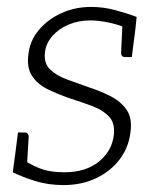

<svg xmlns="http://www.w3.org/2000/svg" viewBox="-20 -527 452 555"><path d="M164 8Q119 8 81 -4Q43 -16 17 -29L23 -75L49 -65Q61 -55 91 -42Q121 -29 166 -29Q228 -29 266 -60Q304 -91 309 -137Q313 -170 296 -189Q279 -208 249 -219.5Q219 -231 184 -242Q149 -254 119 -268.5Q89 -283 73 -307Q57 -331 62 -369Q66 -409 92 -440Q118 -471 157.5 -489Q197 -507 243 -507Q278 -507 312 -498Q346 -489 375 -478L371 -440L340 -448Q319 -457 291 -462.5Q263 -468 241 -468Q207 -468 178.5 -456Q150 -444 131.5 -423Q113 -402 110 -376Q106 -344 125 -326Q144 -308 174.5 -297Q205 -286 236 -275Q270 -264 299.5 -249Q329 -234 346 -209.5Q363 -185 357 -144Q352 -101 326 -66.5Q300 -32 258 -12Q216 8 164 8ZM334 -458 372 -448 361 -362H342Q335 -362 332.5 -365.5Q330 -369 330 -374ZM58 -49 21 -58 32 -144H51Q57 -144 60 -140.5Q63 -137 63 -133Z"/></svg>

Font: Aleo Light
Style: Italic
Weight: 300
Italic angle: -7°
Designer: Alessio Laiso
Foundry: Alessio Laiso
Version: Version 2.001;gftools[0.9.29]